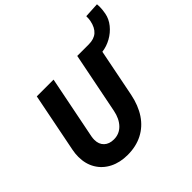

<svg xmlns="http://www.w3.org/2000/svg" viewBox="-208 -1094 1321 1321"><g transform="rotate(-45 452.5 -433.5)"><path d="M70.3 -223.1Q70.3 -254.9 76.7 -286.6L162.6 -719.7H325.7L233.9 -259.3Q231 -243.2 231 -228.5Q231 -185.1 257.3 -159.9Q283.7 -134.8 328.6 -134.8Q382.3 -134.8 418.5 -172.4Q454.6 -210 467.3 -273.4L556.2 -719.7H668Q719.7 -719.7 749.5 -745.8Q779.3 -772 790 -824.7Q793.5 -838.4 793.5 -869.1L903.3 -875Q904.8 -864.3 904.8 -851.6Q904.8 -822.3 898.4 -789.1Q890.1 -745.1 860.1 -708Q830.1 -670.9 787.4 -647.2Q744.6 -623.5 698.7 -617.7L629.4 -268.6Q611.8 -181.6 570.6 -119.6Q529.3 -57.6 465.8 -24.9Q402.3 7.8 320.3 7.8Q246.1 7.8 189.5 -21Q132.8 -49.8 101.6 -102.1Q70.3 -154.3 70.3 -223.1Z"/></g></svg>

Font: Reddit Sans Vanilla ExtraBold
Style: Italic
Weight: 800
Italic angle: -11.25°
Designer: Stephen Hutchings
Version: Version 1.013